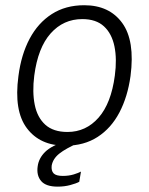

<svg xmlns="http://www.w3.org/2000/svg" viewBox="-20 -547 570 734"><path d="M230 10Q133 10 82.8 -56.8Q32.5 -123.5 50.5 -256.5Q61 -338 93.2 -398.8Q125.5 -459.5 178 -493.2Q230.5 -527 302 -527Q398 -527 447.2 -459.2Q496.5 -391.5 479 -256.5Q468 -177 436.5 -117Q405 -57 353.2 -23.5Q301.5 10 230 10ZM238 -42.5Q308.5 -42.5 356.8 -97.2Q405 -152 419 -258Q427.5 -321 417.5 -369.8Q407.5 -418.5 377.5 -446.2Q347.5 -474 294.5 -474Q222.5 -474 173.8 -419.5Q125 -365 111 -258Q103 -195 112.8 -146.5Q122.5 -98 153.2 -70.2Q184 -42.5 238 -42.5ZM200.5 166.5Q155.5 166.5 137.2 145Q119 123.5 124 89Q128 58 152.5 33.8Q177 9.5 235.5 -9L281 -1Q231.5 20.5 206.8 40.2Q182 60 177.5 86.5Q175.5 106 185 115.8Q194.5 125.5 220 125.5Q243 125.5 261.8 119.8Q280.5 114 289.5 109L283 148Q271 154.5 248.5 160.5Q226 166.5 200.5 166.5Z"/></svg>

Font: Public Sans ExtraLight
Style: Italic
Weight: 200
Italic angle: -8°
Designer: The Public Sans project authors (U.S. Web Design System). Libre Franklin designed by Pablo Impallari and Rodrigo Fuenzal
Version: Version 1.007; ttfautohint (v1.8.1) -l 8 -r 50 -G 200 -x 14 